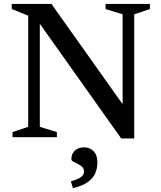

<svg xmlns="http://www.w3.org/2000/svg" viewBox="-20 -696 816 974"><path d="M123 -52.5V-616.5L39.5 -650.5V-676H241L631.5 -126L602 -88V-623.5L515.5 -650V-676H740.5V-650L661 -623.5V6.5H595L161 -605L182 -620.5V-52.5L268.5 -26V0H43.5V-26ZM339.5 224Q378.5 212.5 392.2 201.5Q406 190.5 406 173Q406 159 396.5 150.2Q387 141.5 374.2 135.5Q361.5 129.5 351.8 124Q342 118.5 342 112Q342 84.5 359.5 68Q377 51.5 406.5 51.5Q435.5 51.5 454.8 71Q474 90.5 474 128Q474 157 463.5 182.2Q453 207.5 426.2 227Q399.5 246.5 350 258.5Z"/></svg>

Font: Newsreader 16pt 16pt Medium
Style: Regular
Weight: 500
Version: Version 1.003